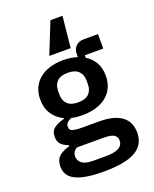

<svg xmlns="http://www.w3.org/2000/svg" viewBox="-179 -887 957 1197"><g transform="rotate(-20 300.0 -288.5)"><path d="M576 54Q576 135 508.5 173.5Q441 212 298 212Q228 212 181 203.5Q134 195 105.5 179Q77 163 65 140.5Q53 118 53 90Q53 47 78 24Q103 1 148 -10V-18Q118 -28 100.5 -46Q83 -64 83 -96Q83 -134 108.5 -153Q134 -172 176 -182V-187Q130 -209 104 -249Q78 -289 78 -346Q78 -389 93.5 -422.5Q109 -456 137.5 -479.5Q166 -503 206 -515.5Q246 -528 295 -528Q347 -528 389 -514V-536Q389 -566 408.5 -586Q428 -606 463 -606H556V-510H434V-493Q472 -470 492.5 -433.5Q513 -397 513 -346Q513 -303 497.5 -269Q482 -235 453.5 -212Q425 -189 384.5 -176.5Q344 -164 295 -164Q275 -164 256.5 -165.5Q238 -167 221 -172Q207 -167 194 -156Q181 -145 181 -127Q181 -103 204 -97.5Q227 -92 259 -92H376Q430 -92 468 -81.5Q506 -71 530 -51.5Q554 -32 565 -5Q576 22 576 54ZM456 63Q456 40 437.5 26.5Q419 13 369 13H191Q161 30 161 63Q161 90 183.5 108Q206 126 260 126H343Q456 126 456 63ZM295 -248Q344 -248 367 -271.5Q390 -295 390 -333V-359Q390 -397 367 -420.5Q344 -444 295 -444Q247 -444 224 -420.5Q201 -397 201 -359V-333Q201 -295 224 -271.5Q247 -248 295 -248ZM307 -789H387L366 -582H224Z"/></g></svg>

Font: IBM Plex Mono SemiBold
Style: Regular
Weight: 600
Monospace: yes
Designer: Mike Abbink, Paul van der Laan, Pieter van Rosmalen
Foundry: Bold Monday
Version: Version 2.3